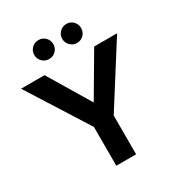

<svg xmlns="http://www.w3.org/2000/svg" viewBox="-221 -1085 1140 1226"><g transform="rotate(-30 349.0 -472.0)"><path d="M703.1 -730 421.9 -286.1V0H275.9V-286.1L-4.9 -730H168L353 -421.9L534.2 -730ZM196.3 -824.5Q175.8 -844.7 175.8 -874Q175.8 -903.3 196.3 -923.6Q216.8 -943.8 246.1 -943.8Q275.4 -943.8 295.7 -923.6Q315.9 -903.3 315.9 -874Q315.9 -844.7 295.7 -824.5Q275.4 -804.2 246.1 -804.2Q216.8 -804.2 196.3 -824.5ZM452.1 -943.8Q481 -943.8 501 -923.6Q521 -903.3 521 -874Q521 -844.7 501 -824.5Q481 -804.2 452.1 -804.2Q422.9 -804.2 402.3 -824.5Q381.8 -844.7 381.8 -874Q381.8 -903.3 402.3 -923.6Q422.9 -943.8 452.1 -943.8Z"/></g></svg>

Font: Nacelle Bold
Style: Regular
Weight: 700
Designer: Sora Sagano
Foundry: Sora Sagano
Version: Version 1.000;FEAKit 1.0